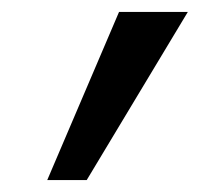

<svg xmlns="http://www.w3.org/2000/svg" viewBox="-20 -717 347 321"><path d="M59 -416 179 -697H294L125 -416Z"/></svg>

Font: Hanken Grotesk Medium
Style: Italic
Weight: 500
Italic angle: -8°
Designer: Alfredo Marco Pradil
Foundry: Hanken Design Co.
Version: Version 3.013